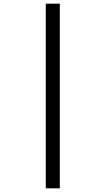

<svg xmlns="http://www.w3.org/2000/svg" viewBox="-20 -780 571 1040"><path d="M228 240V-760H304V240Z"/></svg>

Font: Noto Serif Thai SemiCondensed Black
Style: Regular
Weight: 900
Width: 4
Designer: Monotype Design Team
Foundry: Monotype Imaging Inc.
Version: Version 2.002; ttfautohint (v1.8.4.7-5d5b)